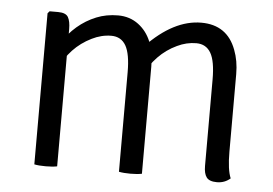

<svg xmlns="http://www.w3.org/2000/svg" viewBox="-42 -555 875 616"><g transform="rotate(5 395.5 -247.0)"><path d="M162 0Q148 3 125.2 3Q102.5 3 88.5 0V-486.5L94.5 -493.5H122Q147 -493.5 154.5 -480.2Q162 -467 162 -442ZM435 0Q420 3 398 3Q376 3 361 0V-320Q361 -379.5 345.8 -406Q330.5 -432.5 298.8 -432.5Q267 -432.5 236 -417Q168 -383.5 135.5 -310.5V-392.5Q178.5 -459.5 245 -486.5Q277 -499.5 314.8 -499.5Q352.5 -499.5 380.5 -478.5Q435 -437.5 435 -345.5ZM720 -10Q701.5 6 677 6Q652.5 6 643.5 -6Q634.5 -18 634.5 -42.5V-321Q634.5 -380.5 619.2 -406.5Q604 -432.5 572.5 -432.5Q541 -432.5 511 -418Q443.5 -386.5 406.5 -310V-408.5Q494 -499.5 583 -499.5Q666 -499.5 695 -422.5Q708.5 -387.5 708.5 -345V-95Q708.5 -37 720 -10Z"/></g></svg>

Font: Signika-CLs Light
Style: CLs-Regular
Weight: 300
Version: Version 2.003;gftools[0.9.32]